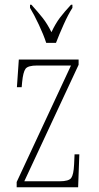

<svg xmlns="http://www.w3.org/2000/svg" viewBox="-20 -786 415 806"><path d="M50 0V-22L278 -511H136Q97 -511 87 -497Q77 -483 73 -442L71 -420H51L59 -536H310V-514L82 -25H230Q269 -25 279 -39Q289 -53 291 -95L293 -138H313L308 0ZM174 -606Q163 -640 143 -682.5Q123 -725 106 -753V-766H112Q139 -736 158.5 -711.5Q178 -687 196 -651Q213 -687 231.5 -711.5Q250 -736 278 -766H284V-753Q266 -725 247 -682.5Q228 -640 215 -606Z"/></svg>

Font: Noto Serif Ethiopic ExtraCondensed Thin
Style: Regular
Weight: 100
Width: 2
Designer: Monotype Design Team
Foundry: Monotype Imaging Inc.
Version: Version 2.102; ttfautohint (v1.8.4.7-5d5b)